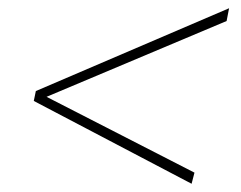

<svg xmlns="http://www.w3.org/2000/svg" viewBox="-20 -521 586 466"><path d="M445 -75 62 -276 67 -300 536 -501 530 -470 93 -286 452 -102Z"/></svg>

Font: Kanit Thin
Style: Italic
Weight: 250
Italic angle: -12°
Designer: Katatrad Team
Foundry: CadsonDemak
Version: Version 2.000; ttfautohint (v1.8.3)